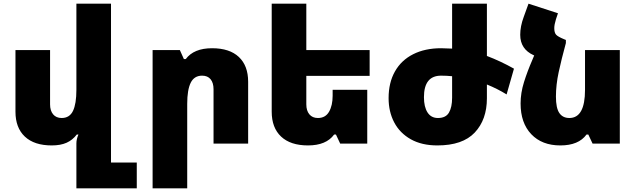

<svg xmlns="http://www.w3.org/2000/svg" viewBox="-20 -780 3454 1043"><path d="M723 103V243H395V-1Q395 -24 406 -49H397Q374 -19 341.5 -4.5Q309 10 261 10Q166 10 115 -38Q64 -86 64 -173V-508H252V-213Q252 -179 268.5 -159Q285 -139 315 -139Q358 -139 376.5 -177.5Q395 -216 395 -292V-760H583V103Z M809 -508H957L979 -459H989Q1033 -518 1132 -518Q1227 -518 1277.5 -470.5Q1328 -423 1328 -336V0H1140V-295Q1140 -330 1124 -349.5Q1108 -369 1078 -369Q1035 -369 1016 -330.5Q997 -292 997 -216V243H809Z M1644 -368V-213Q1644 -179 1660.5 -159Q1677 -139 1707 -139Q1748 -139 1767.5 -173Q1787 -207 1787 -260V-292H1975V0H1828L1805 -49H1795Q1752 10 1653 10Q1558 10 1507 -38Q1456 -86 1456 -173V-760H1644V-508H1988V-368Z M2732 -267Q2682 -298 2625 -321V-246Q2625 -130 2559 -60Q2493 10 2356 10Q2271 10 2211.5 -23.5Q2152 -57 2121.5 -115Q2091 -173 2091 -247Q2091 -331 2125.5 -392Q2160 -453 2224.5 -485.5Q2289 -518 2376 -518Q2396 -518 2436 -516V-760H2625V-476Q2699 -448 2772 -407ZM2436 -366Q2406 -369 2376 -369Q2283 -369 2283 -252Q2283 -199 2302.5 -169Q2322 -139 2359 -139Q2402 -139 2419 -168.5Q2436 -198 2436 -249Z M3347 -508V0H3199L3176 -49H3166Q3123 10 3024 10Q2924 10 2866 -51Q2808 -112 2808 -218Q2808 -275 2826.5 -334Q2845 -393 2872 -455L2882 -479L2879 -480Q2806 -513 2806 -591Q2806 -637 2825 -688L2851 -760L3011 -708L3000 -675Q2991 -646 2991 -627Q2991 -603 3000.5 -592Q3010 -581 3044 -567L3054 -563V-546Q3030 -458 3015 -388.5Q3000 -319 3000 -255Q3000 -193 3018.5 -166Q3037 -139 3073 -139Q3158 -139 3158 -292V-508Z"/></svg>

Font: Noto Sans Armenian Black
Style: Regular
Weight: 900
Designer: Monotype Design team
Foundry: Monotype Imaging Inc.
Version: Version 1.000